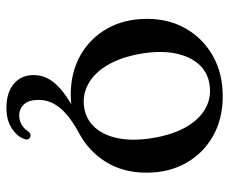

<svg xmlns="http://www.w3.org/2000/svg" viewBox="-80 -440 740 621"><g transform="rotate(90 290.5 -130.0)"><path d="M292 -479.9Q364.9 -479.9 420.5 -448.5Q476.1 -417 507.6 -361.4Q539 -305.7 539 -233.3Q539 -157.8 504.2 -102Q469.4 -46.1 411.5 -15.4Q378.2 2.5 353.9 22.4Q329.5 42.4 316.6 65.3Q303.6 88.2 303.6 115.6Q303.6 147.3 317.9 162.8Q332.2 178.4 354.3 178.4Q369.8 178.4 383.3 170.7Q396.8 163.1 405.1 149.8Q409.4 144.8 413.2 142.8Q416.9 140.9 422.2 142.2Q427.1 143.2 430.3 148.3Q433.5 153.4 429.7 162.2Q422.6 184.4 396.1 202.1Q369.6 219.7 329.2 219.7Q279.7 219.7 251.4 195.6Q223.2 171.4 223.2 131.3Q223.2 105.2 236.4 82Q249.6 58.9 277.7 36.8Q305.8 14.7 350.3 -7.9L333.5 7.5Q316.9 10.2 306.7 11Q296.5 11.8 287.9 11.8Q215.1 11.8 159.5 -19.5Q104 -50.9 72.7 -106.6Q41.5 -162.2 41.5 -235.1Q41.5 -305.8 73.2 -361Q105 -416.2 161.5 -448.1Q218 -479.9 292 -479.9ZM328 -31.7Q367.2 -37.6 393 -66.6Q418.8 -95.5 428 -143.6Q437.3 -191.7 426.7 -254.4Q415.8 -319.5 390.8 -362.3Q365.9 -405.2 330.7 -424.4Q295.6 -443.6 254.4 -437.2Q214.4 -431.6 188.4 -402.5Q162.3 -373.4 153 -325.6Q143.6 -277.7 154.2 -214.8Q165.6 -150.3 191.1 -107.3Q216.5 -64.3 252.1 -45Q287.7 -25.6 328 -31.7Z"/></g></svg>

Font: Fraunces
Style: Regular
Weight: 900
Version: Version 1.000;[b76b70a41]